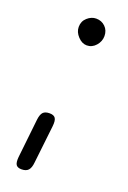

<svg xmlns="http://www.w3.org/2000/svg" viewBox="-123 -495 466 698"><g transform="rotate(20 110.0 -146.0)"><path d="M55.5 157.5Q40 157.5 34.2 149Q28.5 140.5 30.5 119L47 -32Q49.5 -52.5 57.5 -60.8Q65.5 -69 82.5 -69Q99 -69 105 -59.8Q111 -50.5 108.5 -28.5L92 117.5Q90 139 81.5 148.2Q73 157.5 55.5 157.5ZM124 -347Q105.5 -347 89.8 -363.8Q74 -380.5 74 -400.5Q74 -422.5 89.8 -436.5Q105.5 -450.5 124 -450.5Q145 -450.5 159.2 -436.5Q173.5 -422.5 173.5 -400.5Q173.5 -380 159 -363.5Q144.5 -347 124 -347Z"/></g></svg>

Font: Edu NSW ACT Hand
Style: Regular
Weight: 400
Designer: Tina and Corey Anderson, Eben Sorkin, Mirko Velimirovic
Foundry: Sorkin Type Co.
Version: Version 2.000